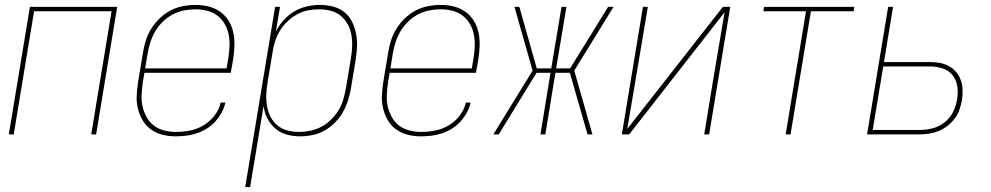

<svg xmlns="http://www.w3.org/2000/svg" viewBox="-20 -548 4040 783"><path d="M16 0 102 -520H458L372 0H352L435 -502H119L36 0Z M696 8Q668 8 642.5 1.5Q617 -5 596 -20Q575 -35 562 -57Q549 -79 542.5 -105Q536 -131 537.5 -158.5Q539 -186 543 -213L563 -333Q567 -359 575 -384Q583 -409 597.5 -432Q612 -455 632 -474Q652 -493 676 -505.5Q700 -518 726 -523Q752 -528 777 -528Q805 -528 831 -521.5Q857 -515 878 -500Q899 -485 912.5 -463Q926 -441 931.5 -415Q937 -389 936 -361.5Q935 -334 931 -307L921 -251H569L562 -210Q559 -186 557.5 -161Q556 -136 561.5 -113Q567 -90 578.5 -69.5Q590 -49 608 -35.5Q626 -22 649.5 -16Q673 -10 697 -10Q726 -10 754.5 -15.5Q783 -21 809.5 -36.5Q836 -52 855 -77Q874 -102 880 -130H899Q895 -109 884 -89Q873 -69 857.5 -52Q842 -35 822.5 -23Q803 -11 781.5 -4Q760 3 738.5 5.5Q717 8 696 8ZM572 -269H904L911 -310Q915 -334 916 -359Q917 -384 912.5 -407Q908 -430 896.5 -450Q885 -470 867 -484Q849 -498 825.5 -504Q802 -510 777 -510Q754 -510 730.5 -505.5Q707 -501 685 -489.5Q663 -478 644.5 -460Q626 -442 613.5 -421Q601 -400 593.5 -376.5Q586 -353 582 -330Z M980 215 1102 -520H1122L1105 -420Q1118 -445 1137.5 -466.5Q1157 -488 1181 -502Q1205 -516 1232 -522Q1259 -528 1285 -528Q1312 -528 1337.5 -521.5Q1363 -515 1383 -499.5Q1403 -484 1414.5 -461.5Q1426 -439 1431.5 -413.5Q1437 -388 1436 -361Q1435 -334 1431 -307L1411 -187Q1407 -162 1399 -137.5Q1391 -113 1378 -90Q1365 -67 1345.5 -47.5Q1326 -28 1302.5 -15Q1279 -2 1253.5 3Q1228 8 1203 8Q1175 8 1148.5 0.5Q1122 -7 1102.5 -24Q1083 -41 1070.5 -65Q1058 -89 1055 -116L1000 215ZM1200 -10Q1223 -10 1246.5 -15Q1270 -20 1291.5 -31.5Q1313 -43 1331 -61Q1349 -79 1361.5 -100Q1374 -121 1380.5 -144Q1387 -167 1391 -190L1411 -310Q1415 -334 1416 -358.5Q1417 -383 1413 -406Q1409 -429 1398 -449Q1387 -469 1369.5 -483.5Q1352 -498 1329 -504Q1306 -510 1281 -510Q1258 -510 1235 -505.5Q1212 -501 1190.5 -489Q1169 -477 1151 -459.5Q1133 -442 1120.5 -421Q1108 -400 1101 -377Q1094 -354 1091 -331L1071 -211Q1067 -187 1066 -162.5Q1065 -138 1069 -115Q1073 -92 1083.5 -71.5Q1094 -51 1111.5 -36.5Q1129 -22 1152 -16Q1175 -10 1200 -10Z M1696 8Q1668 8 1642.5 1.5Q1617 -5 1596 -20Q1575 -35 1562 -57Q1549 -79 1542.5 -105Q1536 -131 1537.5 -158.5Q1539 -186 1543 -213L1563 -333Q1567 -359 1575 -384Q1583 -409 1597.5 -432Q1612 -455 1632 -474Q1652 -493 1676 -505.5Q1700 -518 1726 -523Q1752 -528 1777 -528Q1805 -528 1831 -521.5Q1857 -515 1878 -500Q1899 -485 1912.5 -463Q1926 -441 1931.5 -415Q1937 -389 1936 -361.5Q1935 -334 1931 -307L1921 -251H1569L1562 -210Q1559 -186 1557.5 -161Q1556 -136 1561.5 -113Q1567 -90 1578.5 -69.5Q1590 -49 1608 -35.5Q1626 -22 1649.5 -16Q1673 -10 1697 -10Q1726 -10 1754.5 -15.5Q1783 -21 1809.5 -36.5Q1836 -52 1855 -77Q1874 -102 1880 -130H1899Q1895 -109 1884 -89Q1873 -69 1857.5 -52Q1842 -35 1822.5 -23Q1803 -11 1781.5 -4Q1760 3 1738.5 5.5Q1717 8 1696 8ZM1572 -269H1904L1911 -310Q1915 -334 1916 -359Q1917 -384 1912.5 -407Q1908 -430 1896.5 -450Q1885 -470 1867 -484Q1849 -498 1825.5 -504Q1802 -510 1777 -510Q1754 -510 1730.5 -505.5Q1707 -501 1685 -489.5Q1663 -478 1644.5 -460Q1626 -442 1613.5 -421Q1601 -400 1593.5 -376.5Q1586 -353 1582 -330Z M1992 0 2152 -260 2078 -520H2098L2169 -269H2228L2270 -520H2290L2248 -269H2305L2460 -520H2482L2322 -260L2396 0H2376L2304 -251H2245L2204 0H2184L2225 -251H2168L2014 0Z M2516 0 2602 -520H2622L2587 -312Q2575 -239 2562.5 -166.5Q2550 -94 2538 -22L2928 -520H2958L2872 0H2852L2886 -208Q2898 -281 2910.5 -353.5Q2923 -426 2935 -498L2546 0Z M3184 0 3267 -502H3093L3096 -520H3464L3461 -502H3287L3204 0Z M3516 0 3602 -520H3622L3585 -295H3772Q3793 -295 3812.5 -291.5Q3832 -288 3849.5 -278.5Q3867 -269 3879.5 -254Q3892 -239 3898.5 -220.5Q3905 -202 3905.5 -181Q3906 -160 3903 -139Q3899 -119 3892.5 -100Q3886 -81 3873 -64Q3860 -47 3843 -34Q3826 -21 3807.5 -13.5Q3789 -6 3769 -3Q3749 0 3730 0ZM3539 -18H3730Q3756 -18 3782.5 -24.5Q3809 -31 3831.5 -48.5Q3854 -66 3866.5 -91Q3879 -116 3883 -142Q3888 -169 3884 -195.5Q3880 -222 3864.5 -241.5Q3849 -261 3824 -269Q3799 -277 3772 -277H3582Z"/></svg>

Font: Iosevka Term Curly Th Obl
Style: Regular
Weight: 100
Italic angle: -9°
Designer: Belleve Invis
Foundry: Belleve Invis
Version: Version 32.3.0